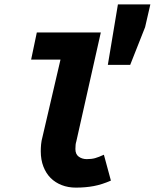

<svg xmlns="http://www.w3.org/2000/svg" viewBox="-20 -844 706 876"><path d="M326 12Q291 12 261.5 0.5Q232 -11 211 -32Q190 -53 178 -84Q166 -115 166 -154Q166 -169 167.5 -185.5Q169 -202 174 -220L256 -572H122L148 -696H440L328 -198Q326 -192 325 -184Q324 -176 324 -164Q324 -140 339.5 -129Q355 -118 376 -118Q398 -118 414 -122.5Q430 -127 454 -138L486 -20Q445 -2 407.5 5Q370 12 326 12ZM472 -548 518 -824H666L642 -720L574 -548Z"/></svg>

Font: Source Code Pro Black
Style: Italic
Weight: 900
Italic angle: -11°
Monospace: yes
Designer: Paul D. Hunt, Teo Tuominen
Foundry: Adobe Systems Incorporated
Version: Version 1.050;PS 1.000;hotconv 16.6.51;makeotf.lib2.5.65220